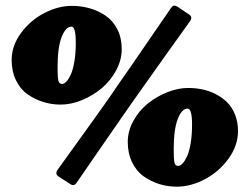

<svg xmlns="http://www.w3.org/2000/svg" viewBox="-20 -663 910 700"><path d="M450.2 -272.9Q403.3 -206.1 340.3 -114.3Q277.3 -22.5 259.3 3.4Q249.5 17.6 235.8 7.8L193.4 -19.5Q179.7 -29.3 189.9 -43.9Q208 -69.3 273.4 -159.9Q338.9 -250.5 385.7 -317.4L404.8 -345.7Q451.7 -412.6 518.3 -510Q585 -607.4 603 -633.3Q608.4 -641.1 613.3 -642.3Q618.2 -643.6 627 -638.7L668.9 -610.4Q683.6 -601.1 672.9 -585.9Q654.8 -560.5 585.9 -464.4Q517.1 -368.2 470.2 -301.3ZM423.8 -483.9Q423.8 -444.3 403.3 -406.2Q382.8 -368.2 350.8 -341.3Q318.8 -314.5 279.1 -298.1Q239.3 -281.7 201.2 -281.7Q168.5 -281.7 138.2 -291Q107.9 -300.3 81.3 -318.6Q54.7 -336.9 38.6 -369.6Q22.5 -402.3 22.5 -444.3Q22.5 -497.1 57.4 -543.7Q92.3 -590.3 142.6 -616Q192.9 -641.6 242.2 -641.6Q275.9 -641.6 306.9 -632.8Q337.9 -624 364.7 -606Q391.6 -587.9 407.7 -556.4Q423.8 -524.9 423.8 -483.9ZM206.1 -356.9Q213.9 -356.9 222.2 -365.7Q230.5 -374.5 238.3 -391.6Q246.1 -408.7 251.2 -439Q256.3 -469.2 256.3 -507.3Q256.3 -565.9 240.7 -565.9Q219.7 -565.9 204.8 -528.3Q189.9 -490.7 189.9 -416.5Q189.9 -382.8 192.6 -369.9Q195.3 -356.9 206.1 -356.9ZM847.7 -185.1Q847.7 -132.3 813.2 -84.7Q778.8 -37.1 727.3 -9.8Q675.8 17.6 624.5 17.6Q591.8 17.6 561.5 8.3Q531.2 -1 504.6 -19.5Q478 -38.1 461.9 -70.8Q445.8 -103.5 445.8 -145.5Q445.8 -185.5 466.6 -222.9Q487.3 -260.3 519.3 -285.9Q551.3 -311.5 590.3 -326.9Q629.4 -342.3 665.5 -342.3Q691.9 -342.3 717.3 -337.2Q742.7 -332 766.6 -319.8Q790.5 -307.6 808.3 -289.8Q826.2 -272 836.9 -245.1Q847.7 -218.3 847.7 -185.1ZM629.4 -58.1Q637.2 -58.1 645.5 -66.9Q653.8 -75.7 661.9 -92.8Q669.9 -109.9 675 -140.1Q680.2 -170.4 680.2 -208.5Q680.2 -267.1 664.1 -267.1Q643.1 -267.1 628.2 -229.5Q613.3 -191.9 613.3 -117.7Q613.3 -84 616 -71Q618.7 -58.1 629.4 -58.1Z"/></svg>

Font: Cooper* Black
Style: Regular
Weight: 900
Designer: Owen Earl
Foundry: indestructible type*
Version: Version 0.001